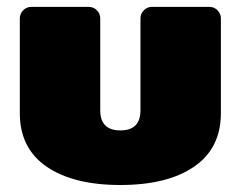

<svg xmlns="http://www.w3.org/2000/svg" viewBox="-20 -520 698 557"><path d="M37.5 -191.7V-466.7Q37.5 -480 47.1 -490Q56.7 -500 70.8 -500H237.5Q251.7 -500 261.2 -490Q270.8 -480 270.8 -466.7V-200Q270.8 -141.7 329.2 -141.7Q387.5 -141.7 387.5 -200V-466.7Q387.5 -480 397.1 -490Q406.7 -500 420.8 -500H587.5Q601.7 -500 611.2 -490Q620.8 -480 620.8 -466.7V-191.7Q620.8 -90 543.3 -36.7Q465.8 16.7 329.2 16.7Q192.5 16.7 115 -36.7Q37.5 -90 37.5 -191.7Z"/></svg>

Font: BoonTook Mon
Style: Regular
Weight: 400
Designer: Sungsit Sawaiwan
Foundry: FontUni
Version: Version 3.0